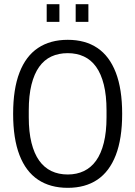

<svg xmlns="http://www.w3.org/2000/svg" viewBox="-20 -889 649 921"><path d="M305 12Q221 12 162.5 -27Q104 -66 73.5 -145Q43 -224 43 -343Q43 -462 73.5 -541Q104 -620 162.5 -659Q221 -698 305 -698Q389 -698 447 -659Q505 -620 535.5 -541Q566 -462 566 -343Q566 -224 535.5 -145Q505 -66 447 -27Q389 12 305 12ZM305 -52Q348 -52 382.5 -68.5Q417 -85 441 -118.5Q465 -152 478 -204Q491 -256 491 -327V-359Q491 -431 478 -483Q465 -535 441 -568.5Q417 -602 382.5 -618Q348 -634 305 -634Q261 -634 226.5 -618Q192 -602 168 -568.5Q144 -535 131 -483Q118 -431 118 -359V-327Q118 -256 131 -204Q144 -152 168 -118.5Q192 -85 226.5 -68.5Q261 -52 305 -52ZM204 -784V-869H265V-784ZM343 -784V-869H404V-784Z"/></svg>

Font: Archivo Condensed Light
Style: Regular
Weight: 300
Width: 3
Designer: Hector Gatti
Foundry: Omnibus-Type
Version: Version 2.001